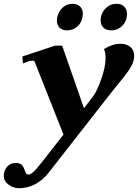

<svg xmlns="http://www.w3.org/2000/svg" viewBox="-59 -711 728 1013"><path d="M241 -603Q241 -608 243 -620Q250 -651 271.5 -671Q293 -691 323 -691Q349 -691 363.5 -676.5Q378 -662 378 -638Q378 -632 376 -620Q371 -590 348.5 -570.5Q326 -551 295 -551Q269 -551 255 -565.5Q241 -580 241 -603ZM472 -605Q472 -615 473 -620Q480 -651 502.5 -671Q525 -691 556 -691Q582 -691 596.5 -676Q611 -661 611 -637Q611 -601 587 -576Q563 -551 528 -551Q501 -551 486.5 -565.5Q472 -580 472 -605ZM649 -416Q649 -410 647 -396Q642 -371 619.5 -338.5Q597 -306 554 -255L526 -220L197 201Q166 240 126.5 261Q87 282 41 282Q12 282 -13.5 263.5Q-39 245 -39 217Q-39 209 -38 205Q-34 180 -17.5 164.5Q-1 149 23 149Q47 149 56 159Q65 169 72 188Q76 200 79.5 205Q83 210 90 210Q103 210 119.5 194Q136 178 161 146L276 -1L124 -385Q122 -391 112 -391Q99 -391 83 -384.5Q67 -378 62 -376L59 -413L231 -470H269L384 -140L431 -201Q447 -222 464.5 -265.5Q482 -309 492 -352Q498 -382 498 -406Q498 -437 489 -452Q535 -480 576 -480Q609 -480 629 -463Q649 -446 649 -416Z"/></svg>

Font: Taviraj
Style: Bold Italic
Weight: 700
Italic angle: -12°
Designer: Katatrad Team
Foundry: CadsonDemak
Version: Version 1.001